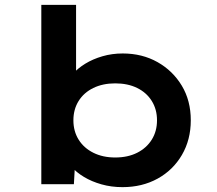

<svg xmlns="http://www.w3.org/2000/svg" viewBox="-20 -760 894 790"><path d="M484 10Q438 10 397.5 -1.5Q357 -13 325.5 -32Q294 -51 273.5 -74.5Q253 -98 248 -120L291 -126L284 -2H150V-740H293V-405L254 -410Q260 -433 280 -456Q300 -479 331 -498Q362 -517 401.5 -528.5Q441 -540 485 -540Q565 -540 628 -504.5Q691 -469 728 -407.5Q765 -346 765 -265Q765 -185 728.5 -122.5Q692 -60 628.5 -25Q565 10 484 10ZM454 -112Q506 -112 544.5 -131.5Q583 -151 604.5 -185.5Q626 -220 626 -265Q626 -310 604.5 -344.5Q583 -379 544.5 -398Q506 -417 454 -417Q403 -417 364 -398Q325 -379 303.5 -344.5Q282 -310 282 -265Q282 -220 303.5 -185.5Q325 -151 364 -131.5Q403 -112 454 -112Z"/></svg>

Font: Lexend Giga SemiBold
Style: Regular
Weight: 600
Designer: Bonnie Shaver-Troup, Thomas Jockin
Foundry: Lexend
Version: Version 1.007